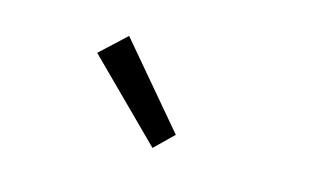

<svg xmlns="http://www.w3.org/2000/svg" viewBox="-43 -962 688 421"><g transform="rotate(15 301.0 -751.0)"><path d="M321 -639 363 -680 208 -863 150 -809Z"/></g></svg>

Font: ChiuKong Gothic MN Normal
Style: Regular
Weight: 350
Designer: Ryoko NISHIZUKA 西塚涼子 (kana, bopomofo & ideographs); Paul D. Hunt (Latin, Greek & Cyrillic); Sandoll Communications 산돌커뮤니
Foundry: Adobe
Version: Version 1.300